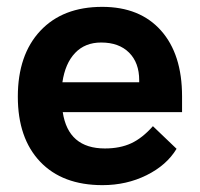

<svg xmlns="http://www.w3.org/2000/svg" viewBox="-20 -530 582 560"><path d="M511 -203H163Q179 -97 286 -97Q330 -97 362.5 -112Q395 -127 426 -162L495 -96Q466 -48 407.5 -19Q349 10 279 10Q162 10 97 -58.5Q32 -127 32 -248Q32 -370 97.5 -440Q163 -510 278 -510Q388 -510 449.5 -441Q511 -372 511 -249ZM386 -296Q386 -347 356.5 -376.5Q327 -406 275 -406Q228 -406 199 -375.5Q170 -345 162 -290H386Z"/></svg>

Font: Sarabun
Style: Bold
Weight: 700
Designer: Suppakit Chalermlarp | Katatrad Co.,Ltd.
Foundry: Cadson Demak Co.,Ltd.
Version: Version 1.000; ttfautohint (v1.6)